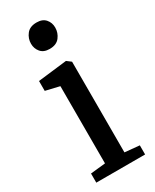

<svg xmlns="http://www.w3.org/2000/svg" viewBox="-204 -849 732 904"><g transform="rotate(-30 162.0 -397.0)"><path d="M33.7 0V-49.6L114.5 -58.1V-477.9L39.4 -495.6V-549.3L194.7 -567.6H196.7L219.7 -550.1V-57.2L299.1 -49.6V0ZM158.7 -654.7Q127 -654.7 110.7 -674Q94.4 -693.3 94.4 -719.7Q94.4 -748.5 112.2 -771.1Q129.9 -793.8 166.3 -793.8H167.3Q198.9 -793.8 215.2 -774.9Q231.5 -755.9 231.5 -729.5Q231.5 -700.7 213.8 -677.7Q196 -654.7 159.7 -654.7Z"/></g></svg>

Font: Merriweather Light
Style: Regular
Weight: 300
Designer: Eben Sorkin
Foundry: Eben Sorkin
Version: Version 2.100